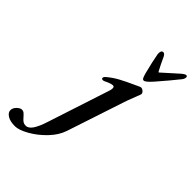

<svg xmlns="http://www.w3.org/2000/svg" viewBox="-496 -784 1180 1180"><g transform="rotate(45 94.0 -193.5)"><path d="M-217 240Q-217 220 -200 203.5Q-183 187 -169 187Q-157 187 -148.5 194Q-140 201 -127 216Q-117 228 -107 234.5Q-97 241 -83 241Q-59 241 -39.5 211Q-20 181 -3 127L128 -274Q133 -288 133 -299Q133 -314 121 -314Q104 -314 64 -294Q58 -292 55 -292Q43 -292 43 -302Q43 -307 47.5 -312.5Q52 -318 60 -324Q89 -348 124 -367Q159 -386 210 -409L247 -426Q260 -430 273 -418.5Q286 -407 282 -395L269 -361Q247 -306 240 -282L119 84Q102 136 56.5 183.5Q11 231 -41.5 260.5Q-94 290 -128 290Q-170 290 -193.5 275Q-217 260 -217 240ZM211 -505Q189 -591 180 -643Q178 -657 182 -667Q186 -677 196 -677Q210 -677 221 -650Q237 -614 259 -573Q263 -565 269 -573L356 -651Q384 -677 395 -677Q405 -677 405 -666Q405 -654 394 -640Q352 -587 285 -510Q248 -468 234 -468Q226 -468 221.5 -476Q217 -484 211 -505Z"/></g></svg>

Font: EB Garamond SemiBold
Style: Italic
Weight: 600
Italic angle: -17.2°
Designer: Georg Duffner and Octavio Pardo
Foundry: Georg Duffner
Version: Version 1.000